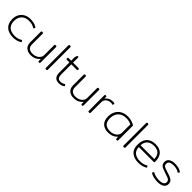

<svg xmlns="http://www.w3.org/2000/svg" viewBox="408 -2253 3842 3842"><g transform="rotate(45 2329.0 -332.5)"><path d="M55 -237Q55 -312 87.5 -371Q120 -430 178.5 -462.5Q237 -495 313 -495Q373 -495 417.5 -484Q462 -473 499 -447Q505 -443 506 -440Q507 -437 504 -431L491 -409Q488 -403 484 -403Q482 -403 477 -406Q447 -427 409.5 -438Q372 -449 317 -449Q220 -449 163.5 -392Q107 -335 107 -237Q107 -133 164.5 -82Q222 -31 328 -31Q422 -31 484 -75Q488 -78 491 -78Q495 -78 498 -72L511 -50Q513 -44 513 -43Q513 -38 506 -34Q431 15 325 15Q198 15 126.5 -50Q55 -115 55 -237Z M639 -162V-457Q639 -480 662 -480H670Q693 -480 693 -457V-161Q693 -93 729.5 -62Q766 -31 836 -31Q884 -31 926 -50Q968 -69 993 -102.5Q1018 -136 1018 -178V-457Q1018 -480 1041 -480H1049Q1072 -480 1072 -457V-23Q1072 -11 1068 -5.5Q1064 0 1053 0H1043Q1032 0 1028 -5.5Q1024 -11 1024 -23V-76Q988 -32 940.5 -8.5Q893 15 823 15Q741 15 690 -30.5Q639 -76 639 -162Z M1222 -23V-657Q1222 -680 1245 -680H1253Q1276 -680 1276 -657V-23Q1276 0 1253 0H1245Q1222 0 1222 -23Z M1478 -141V-431H1409Q1397 -431 1391.5 -435.5Q1386 -440 1386 -451V-458Q1386 -480 1409 -480H1478V-565Q1478 -582 1482 -595Q1486 -608 1497 -630Q1500 -636 1502.5 -638Q1505 -640 1510 -640H1517Q1532 -640 1532 -622V-480H1684Q1707 -480 1707 -458V-451Q1707 -440 1701.5 -435.5Q1696 -431 1684 -431H1532V-144Q1532 -86 1553 -58.5Q1574 -31 1624 -31Q1653 -31 1674 -38Q1695 -45 1718 -60Q1723 -63 1725 -63Q1729 -63 1732 -57L1746 -35Q1748 -31 1748 -29Q1748 -24 1741 -19Q1691 15 1622 15Q1547 15 1512.5 -26.5Q1478 -68 1478 -141Z M1854 -162V-457Q1854 -480 1877 -480H1885Q1908 -480 1908 -457V-161Q1908 -93 1944.5 -62Q1981 -31 2051 -31Q2099 -31 2141 -50Q2183 -69 2208 -102.5Q2233 -136 2233 -178V-457Q2233 -480 2256 -480H2264Q2287 -480 2287 -457V-23Q2287 -11 2283 -5.5Q2279 0 2268 0H2258Q2247 0 2243 -5.5Q2239 -11 2239 -23V-76Q2203 -32 2155.5 -8.5Q2108 15 2038 15Q1956 15 1905 -30.5Q1854 -76 1854 -162Z M2437 -23V-457Q2437 -469 2441 -474.5Q2445 -480 2456 -480H2466Q2477 -480 2481 -474.5Q2485 -469 2485 -457V-414Q2512 -452 2553.5 -473.5Q2595 -495 2651 -495Q2663 -495 2675 -493Q2687 -491 2692 -488Q2700 -483 2698 -477L2694 -448Q2693 -439 2683 -443Q2663 -449 2638 -449Q2575 -449 2533 -413.5Q2491 -378 2491 -314V-23Q2491 0 2468 0H2460Q2437 0 2437 -23Z M2789 -208Q2789 -294 2822.5 -358.5Q2856 -423 2920.5 -459Q2985 -495 3074 -495Q3129 -495 3182.5 -479Q3236 -463 3271 -439V-23Q3271 0 3248 0H3241Q3230 0 3225.5 -5.5Q3221 -11 3220 -23L3217 -71Q3149 15 3011 15Q2909 15 2849 -43Q2789 -101 2789 -208ZM3217 -184V-415Q3191 -430 3152.5 -439.5Q3114 -449 3074 -449Q2966 -449 2903.5 -387Q2841 -325 2841 -214Q2841 -120 2887.5 -75.5Q2934 -31 3031 -31Q3077 -31 3120 -49.5Q3163 -68 3190 -103Q3217 -138 3217 -184Z M3421 -23V-657Q3421 -680 3444 -680H3452Q3475 -680 3475 -657V-23Q3475 0 3452 0H3444Q3421 0 3421 -23Z M3605 -230Q3605 -360 3671 -427.5Q3737 -495 3857 -495Q4097 -495 4097 -236Q4097 -227 4092 -221.5Q4087 -216 4077 -216H3658Q3658 -125 3715.5 -78Q3773 -31 3875 -31Q3922 -31 3963.5 -42Q4005 -53 4034 -73Q4038 -76 4041 -76Q4045 -76 4048 -70L4061 -48Q4063 -45 4063 -41Q4063 -37 4056 -32Q4019 -8 3968.5 3.5Q3918 15 3867 15Q3753 15 3679 -45Q3605 -105 3605 -230ZM4045 -265Q4045 -353 3998 -401Q3951 -449 3857 -449Q3762 -449 3710 -399Q3658 -349 3658 -265Z M4215 -33Q4209 -37 4208 -40Q4207 -43 4210 -49L4223 -71Q4226 -77 4230 -77Q4232 -77 4237 -74Q4268 -54 4317 -42.5Q4366 -31 4411 -31Q4480 -31 4515.5 -52.5Q4551 -74 4551 -112Q4551 -141 4538.5 -158Q4526 -175 4494.5 -189Q4463 -203 4396 -223Q4337 -241 4303.5 -256Q4270 -271 4249.5 -298Q4229 -325 4229 -368Q4229 -431 4279 -463Q4329 -495 4410 -495Q4462 -495 4509.5 -482.5Q4557 -470 4587 -448Q4593 -444 4594 -441Q4595 -438 4592 -432L4579 -410Q4576 -404 4572 -404Q4569 -404 4565 -407Q4504 -449 4410 -449Q4281 -449 4281 -368Q4281 -338 4294.5 -321Q4308 -304 4333.5 -293.5Q4359 -283 4416 -265Q4425 -263 4443 -257Q4506 -238 4539.5 -219.5Q4573 -201 4588 -176Q4603 -151 4603 -111Q4603 -53 4554.5 -19Q4506 15 4411 15Q4359 15 4304.5 3Q4250 -9 4215 -33Z"/></g></svg>

Font: Mitr ExtraLight
Style: Regular
Weight: 275
Designer: Thanarat Vachiruckul
Foundry: Cadson Demak Co.,Ltd.
Version: Version 1.001